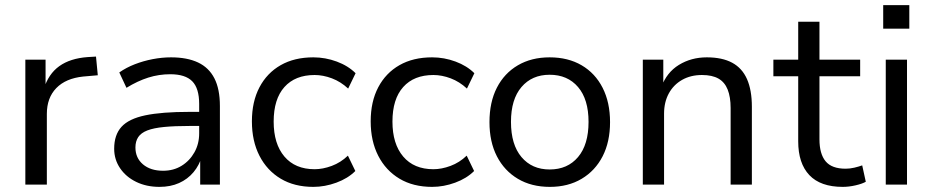

<svg xmlns="http://www.w3.org/2000/svg" viewBox="-20 -721 3642 750"><path d="M79 0V-488H158V-373H151Q169 -432 211.5 -462.5Q254 -493 322 -498L355 -500L362 -427L305 -422Q237 -415 200 -377Q163 -339 163 -276V0Z M603 9Q552 9 512 -10.5Q472 -30 449 -64Q426 -98 426 -140Q426 -194 454.5 -225.5Q483 -257 547.5 -270.5Q612 -284 720 -284H772V-229H722Q662 -229 621 -225Q580 -221 555.5 -211.5Q531 -202 520 -185.5Q509 -169 509 -145Q509 -104 538.5 -79Q568 -54 617 -54Q658 -54 689.5 -73.5Q721 -93 739.5 -126Q758 -159 758 -200V-315Q758 -376 731 -403.5Q704 -431 645 -431Q601 -431 559.5 -418Q518 -405 474 -378L446 -438Q473 -457 506.5 -470Q540 -483 576.5 -490Q613 -497 648 -497Q711 -497 753.5 -477Q796 -457 817.5 -415Q839 -373 839 -307V0H762V-112H769Q759 -76 736 -48.5Q713 -21 679.5 -6Q646 9 603 9Z M1204 9Q1130 9 1076.5 -23Q1023 -55 993.5 -112.5Q964 -170 964 -247Q964 -324 993.5 -380Q1023 -436 1076.5 -466.5Q1130 -497 1204 -497Q1251 -497 1295.5 -480.5Q1340 -464 1369 -435L1340 -375Q1311 -402 1276.5 -415Q1242 -428 1209 -428Q1133 -428 1091 -381Q1049 -334 1049 -246Q1049 -159 1091 -109.5Q1133 -60 1209 -60Q1241 -60 1276 -73Q1311 -86 1339 -113L1368 -53Q1339 -24 1294 -7.5Q1249 9 1204 9Z M1668 9Q1594 9 1540.5 -23Q1487 -55 1457.5 -112.5Q1428 -170 1428 -247Q1428 -324 1457.5 -380Q1487 -436 1540.5 -466.5Q1594 -497 1668 -497Q1715 -497 1759.5 -480.5Q1804 -464 1833 -435L1804 -375Q1775 -402 1740.5 -415Q1706 -428 1673 -428Q1597 -428 1555 -381Q1513 -334 1513 -246Q1513 -159 1555 -109.5Q1597 -60 1673 -60Q1705 -60 1740 -73Q1775 -86 1803 -113L1832 -53Q1803 -24 1758 -7.5Q1713 9 1668 9Z M2128 9Q2056 9 2003 -22.5Q1950 -54 1921 -110.5Q1892 -167 1892 -244Q1892 -322 1921 -378.5Q1950 -435 2003 -466Q2056 -497 2127 -497Q2199 -497 2252 -466Q2305 -435 2334 -378Q2363 -321 2363 -244Q2363 -167 2334 -110.5Q2305 -54 2252 -22.5Q2199 9 2128 9ZM2127 -59Q2197 -59 2238 -107.5Q2279 -156 2279 -245Q2279 -333 2238 -381Q2197 -429 2127 -429Q2058 -429 2017 -381Q1976 -333 1976 -245Q1976 -156 2017 -107.5Q2058 -59 2127 -59Z M2491 0V-488H2571V-380H2563Q2584 -438 2632 -467.5Q2680 -497 2741 -497Q2801 -497 2840 -476Q2879 -455 2898 -412Q2917 -369 2917 -304V0H2834V-299Q2834 -342 2822.5 -371Q2811 -400 2786.5 -414Q2762 -428 2722 -428Q2678 -428 2644.5 -409Q2611 -390 2592.5 -356Q2574 -322 2574 -277V0Z M3272 9Q3185 9 3141.5 -37Q3098 -83 3098 -169V-423H3001V-488H3098V-636H3181V-488H3340V-423H3181V-177Q3181 -120 3205 -91Q3229 -62 3283 -62Q3300 -62 3317 -66Q3334 -70 3348 -75L3362 -11Q3348 -3 3322 3Q3296 9 3272 9Z M3430 -609V-701H3532V-609ZM3440 0V-488H3523V0Z"/></svg>

Font: Nunito Sans 11pt
Style: Regular
Weight: 400
Version: Version 3.101;gftools[0.9.27]